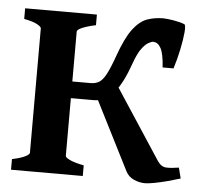

<svg xmlns="http://www.w3.org/2000/svg" viewBox="-48 -673 765 729"><g transform="rotate(5 334.5 -308.0)"><path d="M19.5 0V-40.5Q52.7 -47.4 69.1 -55.7Q85.4 -64 85.4 -70.3V-544.4Q85.4 -550.3 70.1 -559.1Q54.7 -567.9 19.5 -574.7V-615.2H293V-574.7Q260.3 -567.9 241.2 -559.6Q222.2 -551.3 222.2 -544.4V-70.3Q222.2 -64.5 239.7 -55.9Q257.3 -47.4 293 -40.5V0ZM530.3 6.8Q509.3 6.8 488.3 -2.4Q467.3 -11.7 457 -31.7L316.9 -308.6L384.3 -368.7L572.3 -81.5Q586.4 -60.5 605.5 -59.6Q624.5 -58.6 653.8 -63.5L664.1 -22.9Q642.6 -16.1 616.2 -9Q589.8 -2 566.4 2.4Q543 6.8 530.3 6.8ZM559.1 -437Q555.7 -489.3 544.4 -510Q533.2 -530.8 514.6 -530.8Q508.8 -530.8 497.1 -524.4Q485.4 -518.1 471.4 -499.3Q457.5 -480.5 443.8 -441.9Q418 -367.7 386.7 -329.1Q355.5 -290.5 309.1 -290.5H209.5V-354H291Q310.1 -354 323.5 -361.8Q336.9 -369.6 349.9 -393.3Q362.8 -417 379.9 -465.3Q404.8 -535.6 430.4 -569.3Q456.1 -603 484.4 -613Q512.7 -623 544.9 -623Q559.1 -623 585 -618.7Q610.8 -614.3 626.5 -607.9Q632.8 -605.5 630.4 -577.4Q627.9 -549.3 619.9 -510.7Q611.8 -472.2 600.6 -437Z"/></g></svg>

Font: Gentium Book Plus
Style: Bold
Weight: 700
Designer: Victor Gaultney, Annie Olsen, Iska Routamaa, Becca Hirsbrunner
Foundry: SIL International
Version: Version 6.101